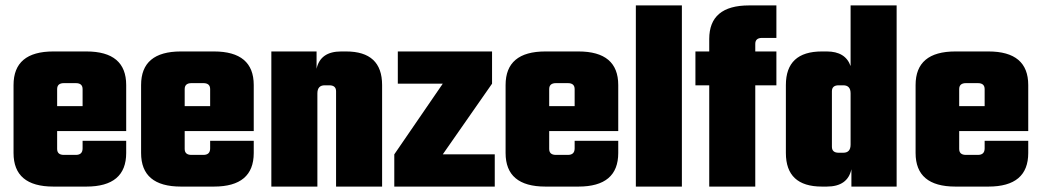

<svg xmlns="http://www.w3.org/2000/svg" viewBox="-20 -689 3842 709"><path d="M177 -499H299Q446 -499 446 -375V-205H191V-139Q191 -117 216 -117H260Q285 -117 285 -141V-169H446V-124Q446 0 299 0H177Q30 0 30 -124V-375Q30 -499 177 -499ZM191 -297H285V-360Q285 -382 260 -382H216Q191 -382 191 -360Z M648 -499H770Q917 -499 917 -375V-205H662V-139Q662 -117 687 -117H731Q756 -117 756 -141V-169H917V-124Q917 0 770 0H648Q501 0 501 -124V-375Q501 -499 648 -499ZM662 -297H756V-360Q756 -382 731 -382H687Q662 -382 662 -360Z M1240 -499H1258Q1391 -499 1391 -375V0H1221V-352Q1221 -374 1196 -374H1179Q1152 -374 1152 -344V0H982V-499H1149V-435Q1163 -499 1240 -499Z M1807 -119V0H1436V-119L1615 -380H1449V-499H1797V-380L1615 -119Z M1994 -499H2116Q2263 -499 2263 -375V-205H2008V-139Q2008 -117 2033 -117H2077Q2102 -117 2102 -141V-169H2263V-124Q2263 0 2116 0H1994Q1847 0 1847 -124V-375Q1847 -499 1994 -499ZM2008 -297H2102V-360Q2102 -382 2077 -382H2033Q2008 -382 2008 -360Z M2498 0H2328V-669H2498Z M2847 -549H2794Q2769 -549 2769 -527V-499H2847V-374H2769V0H2599V-374H2548V-499H2599V-545Q2599 -669 2746 -669H2847Z M3121 -669H3291V0H3124V-64Q3110 0 3033 0H3015Q2882 0 2882 -124V-375Q2882 -499 3015 -499H3033Q3102 -499 3121 -445ZM3077 -125H3094Q3121 -125 3121 -155V-344Q3121 -374 3094 -374H3077Q3052 -374 3052 -352V-147Q3052 -125 3077 -125Z M3508 -499H3630Q3777 -499 3777 -375V-205H3522V-139Q3522 -117 3547 -117H3591Q3616 -117 3616 -141V-169H3777V-124Q3777 0 3630 0H3508Q3361 0 3361 -124V-375Q3361 -499 3508 -499ZM3522 -297H3616V-360Q3616 -382 3591 -382H3547Q3522 -382 3522 -360Z"/></svg>

Font: Teko
Style: Bold
Weight: 700
Designer: Manushi Parikh, Jonny Pinhorn
Foundry: Indian Type Foundry
Version: Version 1.106;PS 1.0;hotconv 1.0.78;makeotf.lib2.5.61930; tt